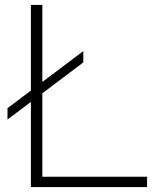

<svg xmlns="http://www.w3.org/2000/svg" viewBox="-20 -760 628 780"><path d="M105.5 0V-346L10.5 -274.5V-320.5L105.5 -392V-740H152V-427L318.5 -552.5V-506.5L152 -381V-42H577.5V0Z"/></svg>

Font: Encode Sans Exp XLt
Style: Regular
Weight: 200
Width: 7
Designer: Multiple Designers
Foundry: Impallari Type
Version: Version 3.002; ttfautohint (v1.8.3) -l 8 -r 50 -G 200 -x 14 